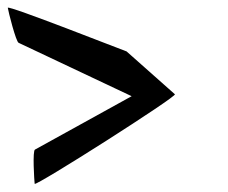

<svg xmlns="http://www.w3.org/2000/svg" viewBox="-74 -626 585 493"><path d="M15 -154C16 -146 384 -380 375 -384L251 -494C244 -496 -55 -614 -54 -606C-53 -598 -33 -518 -26 -516L264 -379L16 -242C9 -240 14 -162 15 -154Z"/></svg>

Font: Ampere
Style: RevIta
Weight: 400
Version: Version 1